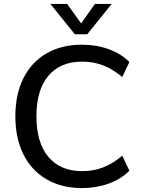

<svg xmlns="http://www.w3.org/2000/svg" viewBox="-20 -947 724 975"><path d="M58 -357Q58 -468 99 -550Q140 -632 216.5 -676Q293 -720 396 -720Q469 -720 531.5 -697.5Q594 -675 637 -632L601 -556Q551 -597 502.5 -615.5Q454 -634 397 -634Q286 -634 225.5 -562Q165 -490 165 -357Q165 -223 225.5 -150.5Q286 -78 397 -78Q454 -78 502.5 -96.5Q551 -115 601 -156L637 -80Q594 -37 531.5 -14.5Q469 8 396 8Q293 8 216.5 -36.5Q140 -81 99 -163Q58 -245 58 -357ZM462 -927H547L423 -773H360L236 -927H321L392 -828Z"/></svg>

Font: Muli SemiBold
Style: Regular
Weight: 600
Designer: Vernon Adams
Foundry: Vernon Adams
Version: Version 2.000